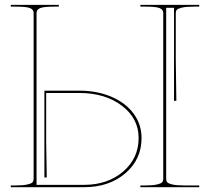

<svg xmlns="http://www.w3.org/2000/svg" viewBox="-20 -780 875 800"><path d="M564.9 0V-7.3H585Q617.2 -7.3 634.5 -11.5Q651.9 -15.6 656 -21Q660.2 -26.4 660.2 -35.2V-726.6Q660.2 -739.7 645.5 -746.1Q630.9 -752.4 585 -752.4H564.9V-759.8H810.1V-752.4H787.6Q755.4 -752.4 738 -748.3Q720.7 -744.1 716.6 -739Q712.4 -733.9 712.4 -725.1V-535.6L714.8 -359.9H705.1V-747.6H672.4V-35.2Q672.4 -26.4 676.5 -21Q680.7 -15.6 698 -11.5Q715.3 -7.3 747.6 -7.3H810.1V0ZM120.1 -35.2V-726.6Q120.1 -739.7 105.5 -746.1Q90.8 -752.4 44.9 -752.4H24.9V-759.8H225.1V-752.4H207.5Q161.6 -752.4 147 -746.1Q132.3 -739.7 132.3 -726.6V-9.8H330.1Q428.7 -9.8 493.2 -65.2Q557.6 -120.6 557.6 -205.1Q557.6 -286.6 487.8 -339.6Q418 -392.6 310.1 -392.6H172.4V-189.9L174.8 -40.5H165V-402.3H310.1Q384.3 -402.3 443.8 -377Q503.4 -351.6 536.6 -306.6Q569.8 -261.7 569.8 -205.1Q569.8 -115.7 502.2 -57.9Q434.6 0 330.1 0H24.9V-7.3H44.9Q77.1 -7.3 94.5 -11.5Q111.8 -15.6 116 -21Q120.1 -26.4 120.1 -35.2Z"/></svg>

Font: ZnikomitNo25
Style: Regular
Weight: 100
Designer: gluk
Foundry: gluk
Version: Version 0.56